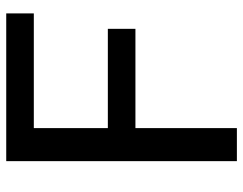

<svg xmlns="http://www.w3.org/2000/svg" viewBox="-102 -678 780 616"><g transform="rotate(-90 288.0 -370.0)"><path d="M79 0V-740H553V-651.5H185V0ZM150 -325.5V-414H503.5V-325.5Z"/></g></svg>

Font: Encode Sans Condensed Thin Medium
Style: Regular
Weight: 500
Version: Version 3.002